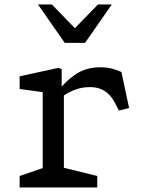

<svg xmlns="http://www.w3.org/2000/svg" viewBox="-20 -826 660 846"><path d="M66.5 -50.5 188.3 -92.3 168.2 -53.5V-448.3L194.3 -416.3L66.5 -434V-489.7L238.5 -527.2L251.8 -521V-432.7L261.5 -425.7V-50.7L239.2 -92.3L408.5 -50.5V0H66.5ZM376.2 -442.2Q343.3 -442.2 315.2 -432.2Q287.2 -422.2 266.8 -408.7Q246.5 -395.2 224 -377L230.5 -418.8Q268.3 -468.7 314.1 -499.1Q359.8 -529.5 422.3 -529.5Q448 -529.5 470.9 -524.1Q493.8 -518.7 515 -508.7L548.8 -350.2L504.2 -338.7L486.8 -371.7Q473 -398.7 455.2 -414.2Q437.5 -429.7 418.4 -435.9Q399.3 -442.2 376.2 -442.2ZM265.2 -637.2H354.8L472.5 -806.2H411.5L310 -701.8L208.5 -806.2H147.5Z"/></svg>

Font: Monaspace Xenon Var ExtraLight
Style: Regular
Weight: 200
Designer: Riley Cran and the Lettermatic Team
Version: Version 1.200 (Monaspace Xenon Var)